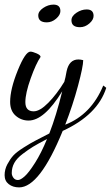

<svg xmlns="http://www.w3.org/2000/svg" viewBox="-40 -533 481 833"><path d="M114 77 174 46Q204 -31 230 -137Q152 -10 84 -10Q52 -10 28 -31Q4 -52 4 -91Q4 -146 37 -227.5Q70 -309 92 -309Q101 -309 118.5 -301.5Q136 -294 136 -286Q116 -257 93 -192.5Q70 -128 70 -90Q70 -50 106 -50Q133 -50 169.5 -87Q206 -124 239 -178Q244 -195 249 -224Q260 -275 300 -275Q309 -275 321 -272Q321 -245 298.5 -161Q276 -77 243 8Q356 -36 408 -162L421 -152Q384 -35 232 35Q132 280 43 280Q16 280 -2 266Q-20 252 -20 227Q-20 202 -8 179.5Q4 157 17.5 142Q31 127 63.5 106.5Q96 86 114 77ZM11 218Q11 228 18 238Q25 248 38 248Q49 248 67 232Q85 216 112 173.5Q139 131 164 70Q124 91 103.5 103.5Q83 116 58 135Q33 154 22 174Q11 194 11 218ZM126 -466Q126 -484 147.5 -498.5Q169 -513 192 -513Q222 -513 222 -485Q222 -468 203.5 -452Q185 -436 163 -436Q126 -436 126 -466ZM270 -445Q270 -463 291.5 -477.5Q313 -492 336 -492Q366 -492 366 -464Q366 -447 347.5 -431Q329 -415 307 -415Q270 -415 270 -445Z"/></svg>

Font: DancingScriptRegular
Style: Regular
Weight: 400
Designer: Pablo Impallari
Foundry: Pablo Impallari. www.impallari.com
Version: Version 1.002